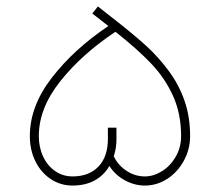

<svg xmlns="http://www.w3.org/2000/svg" viewBox="-20 -578 687 599"><path d="M285.4 -557.9Q292.7 -552.4 307 -540.9Q330.4 -523 341.5 -513.8Q398.4 -469.2 436.1 -435Q473.8 -400.7 506.2 -357.1Q538.6 -313.4 555.8 -263.3Q573.1 -213.2 573.1 -153.5Q573.1 -112.6 553.8 -77Q534.5 -41.4 502.1 -20.2Q469.7 0.9 432 0.9Q399.4 0.9 369.3 -15.6Q339.2 -32.2 321.2 -60.2Q304.2 -30.8 275 -14.9Q245.9 0.9 206.3 0.9Q168.7 0.9 138.1 -19.5Q107.5 -40 90.3 -75.1Q73.1 -110.3 73.1 -153.5Q73.1 -246.8 141.8 -335.7Q210.5 -424.6 318 -496.8Q307 -505.5 284 -523.4Q273.4 -531.2 267.9 -535.8ZM545 -153.5Q545 -223.3 519.8 -279Q494.5 -334.6 451.5 -379.8Q408.5 -425.1 340.1 -478.9Q235.3 -409 168.2 -324.7Q101.1 -240.3 101.1 -153.5Q101.1 -118.1 114.7 -89.4Q128.2 -60.7 152.3 -44.1Q176.5 -27.6 206.3 -27.6Q257.8 -27.6 287.2 -58.4Q316.6 -89.2 316.6 -144.3V-179.7H343.3V-146.1Q343.8 -117.6 335 -90.5Q347.4 -63.4 374.1 -45.5Q400.7 -27.6 432 -27.6Q459.1 -27.6 485.3 -43.9Q511.5 -60.2 528.3 -89.2Q545 -118.1 545 -153.5Z"/></svg>

Font: Arad-FD-VF Thin
Style: Regular
Weight: 100
Designer: Mohammad Darvishi
Version: Version 1.010;September 21, 2024;FontCreator 15.0.0.2992 64-